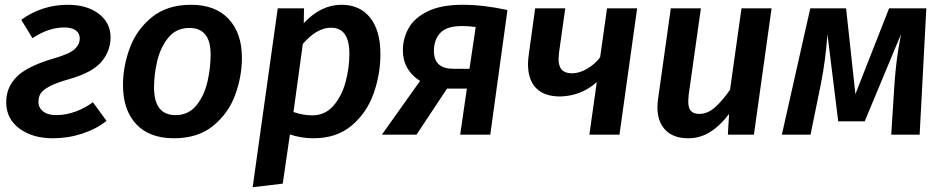

<svg xmlns="http://www.w3.org/2000/svg" viewBox="-20 -564 3951 804"><path d="M443 -408Q443 -351 405.5 -306Q368 -261 271 -233Q214 -217 186 -201.5Q158 -186 149.5 -171.5Q141 -157 141 -137Q141 -113 160.5 -97.5Q180 -82 216 -82Q255 -82 295.5 -96.5Q336 -111 369 -136L426 -58Q384 -24 324.5 -4.5Q265 15 201 15Q116 15 61 -26Q6 -67 6 -136Q6 -198 49.5 -242Q93 -286 201 -318Q271 -338 292.5 -358Q314 -378 314 -403Q314 -425 297 -437Q280 -449 249 -449Q183 -449 116 -404L69 -481Q111 -512 160.5 -528Q210 -544 263 -544Q345 -544 394 -506Q443 -468 443 -408Z M495 -208Q495 -286 523.5 -363Q552 -440 616 -492Q680 -544 780 -544Q882 -544 937.5 -484.5Q993 -425 993 -322Q993 -244 965 -167Q937 -90 873 -37.5Q809 15 708 15Q606 15 550.5 -44Q495 -103 495 -208ZM862 -336Q862 -447 773 -447Q718 -447 685 -406.5Q652 -366 638.5 -309Q625 -252 625 -198Q625 -82 715 -82Q770 -82 803 -123.5Q836 -165 849 -223Q862 -281 862 -336Z M1143 -529H1253L1252 -467Q1324 -544 1410 -544Q1487 -544 1530 -490Q1573 -436 1573 -337Q1573 -253 1544.5 -172.5Q1516 -92 1453 -38.5Q1390 15 1292 15Q1242 15 1194 -1L1164 205L1038 220ZM1443 -339Q1443 -448 1366 -448Q1307 -448 1248 -380L1209 -95Q1249 -81 1288 -81Q1341 -81 1376 -121Q1411 -161 1427 -220Q1443 -279 1443 -339Z M2105 -522 2033 0H1907L1935 -193H1852L1724 0H1579L1739 -225Q1704 -247 1685.5 -279.5Q1667 -312 1667 -353Q1667 -403 1691 -446Q1715 -489 1771 -516.5Q1827 -544 1918 -544Q2004 -544 2105 -522ZM1797 -351Q1797 -276 1878 -276H1946L1972 -451Q1941 -455 1915 -455Q1851 -455 1824 -426.5Q1797 -398 1797 -351Z M2574 0H2448L2479 -220Q2413 -162 2326 -160Q2259 -160 2225 -195Q2191 -230 2191 -295Q2191 -313 2194 -334L2221 -529H2347L2321 -344Q2319 -324 2319 -317Q2319 -286 2333 -271.5Q2347 -257 2375 -257Q2406 -257 2438.5 -276Q2471 -295 2493 -324L2522 -529H2648Z M2733 -115Q2733 -133 2736 -152L2789 -529H2915L2864 -168Q2862 -148 2862 -140Q2862 -111 2873.5 -99Q2885 -87 2908 -87Q2943 -87 2974 -114.5Q3005 -142 3037 -188L3085 -529H3211L3137 0H3028L3033 -87Q2996 -38 2954 -11.5Q2912 15 2862 15Q2800 15 2766.5 -19.5Q2733 -54 2733 -115Z M3831 0H3712L3726 -219Q3730 -271 3735.5 -314.5Q3741 -358 3753 -421L3601 -56H3490L3445 -420Q3437 -312 3418 -215L3374 0H3254L3373 -529H3523L3562 -170L3703 -529H3859Z"/></svg>

Font: FiraGO Medium
Style: Italic
Weight: 500
Italic angle: -8°
Designer: bBox Type GmbH
Foundry: bBox Type GmbH
Version: Version 1.001